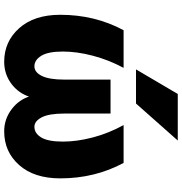

<svg xmlns="http://www.w3.org/2000/svg" viewBox="2 -810 819 862"><g transform="rotate(90 411.0 -378.5)"><path d="M569.3 11.7Q512.7 11.7 467.8 -23.4Q428.7 -53.7 413.1 -99.6Q397.5 -53.7 359.4 -23.4Q314.5 11.7 256.8 11.7Q166 11.7 106 -55.7Q45.9 -123 45.9 -240.2Q45.9 -395.5 115.2 -524.4H284.2Q248 -457 229.5 -385.7Q210.9 -314.5 210.9 -252Q210.9 -185.5 230 -154.8Q249 -124 277.3 -124Q303.7 -124 320.3 -157.2Q336.9 -190.4 336.9 -258.8V-465.8H489.3V-258.8Q489.3 -189.5 506.3 -156.7Q523.4 -124 548.8 -124Q578.1 -124 596.7 -154.8Q615.2 -185.5 615.2 -252Q615.2 -314.5 596.7 -385.7Q578.1 -457 541 -524.4H710.9Q780.3 -395.5 780.3 -240.2Q780.3 -123 720.7 -55.7Q661.1 11.7 569.3 11.7ZM610.4 -767.6 444.3 -580.1H291L401.4 -767.6Z"/></g></svg>

Font: Gen Shin Gothic Heavy
Style: Bold
Weight: 900
Designer: [Source Han Sans]
Ryoko NISHIZUKA  (kana & ideographs); Paul D. Hunt (Latin, Greek & Cyrillic); Wenlong ZHANG  (bopomofo
Version: Version 1.002.20150607